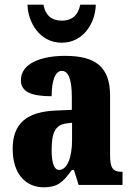

<svg xmlns="http://www.w3.org/2000/svg" viewBox="-20 -788 563 818"><path d="M243 -606C337 -606 387 -693 388 -768H322C312 -720 284 -700 243 -700C203 -700 174 -720 165 -768H97C99 -693 149 -606 243 -606ZM166 10C225 10 248 -11 286 -64H295L315 0H502V-56H499C461 -56 449 -72 449 -126V-380C449 -505 385 -550 257 -550C155 -550 69 -518 69 -446C69 -398 111 -378 200 -378C200 -448 217 -486 243 -486C272 -486 286 -449 286 -374V-320L218 -317C95 -312 34 -263 34 -154C34 -42 94 10 166 10ZM232 -64C210 -64 200 -95 200 -150C200 -221 215 -256 262 -262L287 -265V-191C287 -115 265 -64 232 -64Z"/></svg>

Font: Noto Serif Georgian ExtraCondensed Black
Style: Regular
Weight: 900
Width: 2
Designer: Monotype Design Team, Akaki Razmadze
Foundry: Google LLC
Version: Version 2.003